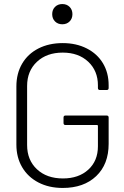

<svg xmlns="http://www.w3.org/2000/svg" viewBox="-20 -921 614 949"><path d="M61 -206V-494Q61 -558 89.5 -606.5Q118 -655 170 -681.5Q222 -708 290 -708Q357 -708 409 -681.5Q461 -655 489 -608Q517 -561 517 -500V-486Q517 -476 507 -476H474Q464 -476 464 -486V-499Q464 -571 416 -616Q368 -661 290 -661Q211 -661 162.5 -615.5Q114 -570 114 -496V-204Q114 -130 162.5 -84.5Q211 -39 291 -39Q369 -39 416.5 -82.5Q464 -126 464 -198V-299Q464 -303 460 -303H304Q294 -303 294 -313V-340Q294 -350 304 -350H507Q517 -350 517 -340V-210Q517 -109 455.5 -50.5Q394 8 290 8Q222 8 170 -19Q118 -46 89.5 -94.5Q61 -143 61 -206ZM238 -851Q238 -873 252 -887Q266 -901 288 -901Q310 -901 324 -887Q338 -873 338 -851Q338 -829 324 -815Q310 -801 288 -801Q266 -801 252 -815Q238 -829 238 -851Z"/></svg>

Font: Barlow Light
Style: Regular
Weight: 300
Designer: Jeremy Tribby
Foundry: Tribby Type
Version: Version 1.422